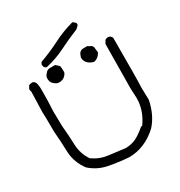

<svg xmlns="http://www.w3.org/2000/svg" viewBox="-191 -969 1027 1095"><g transform="rotate(-30 322.0 -421.5)"><path d="M191 -687Q173 -691 173 -715L180 -728Q248 -752 311.5 -784.5Q375 -817 445 -836Q451 -834 464 -820V-807L445 -789Q382 -764 320.5 -733Q259 -702 191 -687ZM441 -578 431 -581Q387 -597 387 -637L389 -643Q393 -658 401.5 -666.5Q410 -675 422.5 -675.5Q435 -676 450 -676Q452 -674 457 -671.5Q462 -669 470 -665Q478 -661 482 -650L486 -614Q470 -584 441 -578ZM205 -576Q189 -578 171 -597Q161 -608 161 -631Q161 -645 177 -661Q187 -674 204 -674H238Q248 -664 259 -655Q263 -646 263 -614Q260 -599 242 -585Q229 -576 205 -576ZM341 -7Q273 -12 210 -24.5Q147 -37 99 -80Q55 -138 51 -208Q49 -279 43 -350Q43 -445 41 -478L45 -609L41 -627L52 -648Q62 -653 78 -653Q84 -651 89 -646Q101 -636 101 -587Q101 -517 97 -447L99 -350Q105 -288 107 -226.5Q109 -165 143 -115Q189 -82 243.5 -75.5Q298 -69 352 -62Q386 -63 414.5 -75Q443 -87 488 -125H495Q547 -198 547 -278Q547 -293 544 -344L547 -634L559 -655Q565 -659 576 -661Q596 -661 603 -642Q603 -363 600 -312L602 -235Q584 -145 532 -87Q446 -7 341 -7Z"/></g></svg>

Font: Yozai
Style: Regular
Weight: 400
Designer: LXGW / Y.OzVox
Foundry: LXGW / Y.OzVox
Version: Version 0.861;October 22, 2024